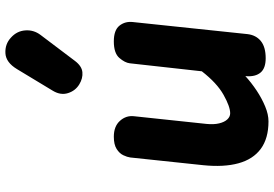

<svg xmlns="http://www.w3.org/2000/svg" viewBox="-166 -800 977 684"><g transform="rotate(-90 322.0 -458.5)"><path d="M231 10Q170.5 10 133.2 -17.5Q96 -45 81.8 -97Q67.5 -149 75 -222.5L102.5 -482.5Q104 -493.5 110.5 -507.2Q117 -521 132.8 -531Q148.5 -541 176.5 -541Q213.5 -541 233 -519.2Q252.5 -497.5 249.5 -469.5L222 -210.5Q219.5 -184.5 224 -165.8Q228.5 -147 238 -136.8Q247.5 -126.5 260 -126.5Q283.5 -126.5 325.5 -150Q367.5 -173.5 409.5 -227.5L438 -484Q440 -501.5 457 -521.2Q474 -541 516 -541Q556 -541 572 -521Q588 -501 585 -473.5L542 -65Q538.5 -34.5 517.2 -17.2Q496 0 456 0Q420.5 0 405.2 -18Q390 -36 392 -68L392.5 -72.5Q369 -51 340.8 -32.2Q312.5 -13.5 284.2 -1.8Q256 10 231 10ZM363 -664Q340 -678 331.8 -704.2Q323.5 -730.5 340 -758L417 -885.5Q441 -925.5 473.8 -927.2Q506.5 -929 529.5 -907.5Q553 -886.5 555.2 -856.5Q557.5 -826.5 539 -802L446.5 -679.5Q428 -655 406.2 -653Q384.5 -651 363 -664Z"/></g></svg>

Font: Edu NSW ACT Hand Pre
Style: Regular
Weight: 400
Designer: Tina and Corey Anderson, Eben Sorkin, Mirko Velimirovic
Foundry: Sorkin Type Co.
Version: Version 2.000